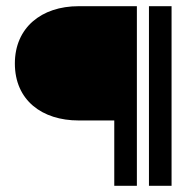

<svg xmlns="http://www.w3.org/2000/svg" viewBox="-20 -600 610 620"><path d="M28 -395C28 -276 116 -211 234 -211H349V0H422V-580H234C113 -580 28 -510 28 -395ZM461 0H534V-580H461Z"/></svg>

Font: Charger Pro
Style: Regular
Weight: 400
Designer: Jasper
Foundry: Cannot Into Space Fonts
Version: Version 1.09